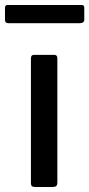

<svg xmlns="http://www.w3.org/2000/svg" viewBox="-54 -750 358 770"><path d="M176 -19Q176 -8 171.5 -4Q167 0 156 0H88Q78 0 74 -3.5Q70 -7 70 -16V-515Q70 -523 73 -526.5Q76 -530 84 -530H164Q176 -530 176 -516ZM284 -672Q284 -657 266 -657H-21Q-34 -657 -34 -671V-718Q-34 -730 -24 -730H274Q284 -730 284 -719Z"/></svg>

Font: Libre Franklin Medium
Style: Regular
Weight: 500
Designer: Pablo Impallari, Rodrigo Fuenzalida
Foundry: Impallari Type
Version: Version 1.002; ttfautohint (v1.5)